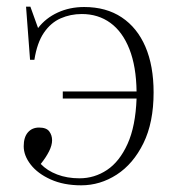

<svg xmlns="http://www.w3.org/2000/svg" viewBox="-20 -541 528 575"><path d="M223 14Q171 14 132 -3.5Q93 -21 72 -48Q51 -75 51 -103Q51 -130 63.5 -144.5Q76 -159 97 -159Q119 -159 127.5 -147.5Q136 -136 136 -121Q136 -106 127 -88Q118 -70 102 -50Q121 -30 151 -18.5Q181 -7 218 -7Q263 -7 300.5 -32Q338 -57 362 -110Q386 -163 389 -246H168V-267H389Q388 -342 367.5 -394Q347 -446 310.5 -472.5Q274 -499 225 -499Q191 -499 161.5 -486Q132 -473 111.5 -443Q91 -413 83 -362H70L58 -521H71L94 -457Q117 -487 153 -503.5Q189 -520 232 -520Q298 -520 344.5 -489Q391 -458 415.5 -401Q440 -344 440 -264Q440 -174 409.5 -112Q379 -50 329.5 -18Q280 14 223 14Z"/></svg>

Font: Literata 60pt ExtraLight
Style: Regular
Weight: 250
Designer: Latin by Veronika Burian and Jose Scaglione. Greek by Irene Vlachou. Cyrillic by Vera Evstafieva.
Foundry: TypeTogether
Version: Version 3.103;gftools[0.9.29]